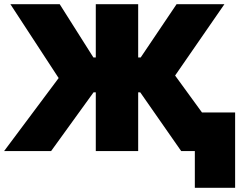

<svg xmlns="http://www.w3.org/2000/svg" viewBox="-26 -720 1160 915"><path d="M902.5 175V0H852.5V-184H1094.5V175ZM837.5 0 586.5 -360 815.5 -700H1043.5L808.5 -360L1070.5 0ZM-6.5 0 253.5 -348 23.5 -700H258.5L475.5 -357L217.5 0ZM430.5 0V-280H310.5V-446H430.5V-700H632.5V-446H753.5V-280H632.5V0Z"/></svg>

Font: Geologica Roman Black
Style: Regular
Weight: 900
Designer: Sindre Bremnes, Frode Helland
Foundry: Monokrom Skriftforlag AS
Version: Version 1.010;gftools[0.9.28]